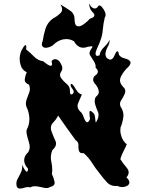

<svg xmlns="http://www.w3.org/2000/svg" viewBox="-20 -1041 828 1082"><path d="M73.2 3.9Q72.3 -1 72.3 -5.4Q72.3 -21 80.1 -34.7Q90.8 -52.7 98.6 -70.8Q103.5 -81.1 104.5 -91.3Q106.4 -101.6 103.5 -113.3Q107.4 -105.5 116.2 -89.8Q125 -73.7 131.8 -73.2Q133.8 -72.8 135.7 -77.1Q137.7 -81.1 137.7 -91.3Q116.2 -112.8 116.2 -138.7Q116.2 -162.6 138.7 -183.1Q147.5 -197.8 147.5 -213.4Q147.5 -219.2 146.5 -225.1Q141.6 -246.1 134.8 -267.1Q131.8 -278.3 129.9 -289.6Q127.9 -300.3 130.9 -311Q145.5 -337.4 145.5 -368.2Q145.5 -371.6 145.5 -375Q143.6 -410.2 128.9 -439.5Q125 -450.7 126 -461.4Q127 -472.2 130.9 -482.9Q137.7 -502.4 145.5 -522Q148.4 -530.8 148.4 -540Q148.4 -551.8 143.6 -564Q119.1 -573.7 119.1 -591.3Q119.1 -593.3 120.1 -595.2Q122.1 -615.7 130.9 -633.3Q101.6 -648.4 94.7 -680.2Q90.8 -695.3 90.8 -710Q90.8 -726.6 95.7 -742.2Q98.6 -753.9 109.4 -771Q119.1 -788.1 125 -786.6Q127 -786.1 127.9 -780.8Q128.9 -775.4 127 -762.7Q149.4 -745.6 170.9 -723.1Q192.4 -700.2 224.6 -695.3Q233.4 -687 249 -676.8Q263.7 -667 270.5 -671.9Q273.4 -673.8 273.4 -679.7Q273.4 -685.5 270.5 -695.8Q274.4 -701.7 279.3 -704.6Q284.2 -707.5 289.1 -707.5Q290 -707.5 291 -707.5Q309.6 -707.5 323.2 -682.1Q331.1 -668 331.1 -656.2Q331.1 -645.5 324.2 -636.7Q317.4 -625.5 318.4 -616.2Q319.3 -606.9 326.2 -598.6Q337.9 -583 356.4 -567.4Q374 -553.2 374 -532.7Q374 -530.3 374 -525.9Q374 -508.8 381.8 -508.8Q384.8 -508.8 387.7 -510.7Q395.5 -515.6 395.5 -523.4Q395.5 -530.3 388.7 -539.6Q375 -556.6 378.9 -565.9Q382.8 -575.2 398.4 -552.7Q406.2 -538.6 417 -524.4Q428.7 -510.7 441.4 -508.8Q431.6 -486.3 420.9 -460.9Q417 -452.1 417 -444.3Q417 -428.2 430.7 -413.6Q442.4 -406.2 451.2 -382.3Q459 -357.9 468.8 -352.5Q472.7 -350.6 477.5 -354.5Q482.4 -357.9 487.3 -370.1Q486.3 -380.4 484.4 -396.5Q482.4 -413.1 487.3 -415.5Q489.3 -417 494.1 -414.1Q499 -411.6 505.9 -403.8Q510.7 -400.9 512.7 -394.5Q514.6 -388.2 515.6 -381.3Q517.6 -364.3 518.6 -354Q519.5 -343.8 531.2 -372.1Q535.2 -382.3 535.2 -392.6Q536.1 -402.3 531.2 -412.1Q522.5 -432.1 516.6 -451.7Q513.7 -462.4 513.7 -473.1Q513.7 -483.9 519.5 -494.6Q531.2 -503.9 535.2 -512.7Q538.1 -521.5 536.1 -530.3Q532.2 -550.3 514.6 -569.8Q504.9 -581.1 504.9 -592.8Q504.9 -602.1 511.7 -611.8Q529.3 -623 531.2 -634.3Q534.2 -645.5 518.6 -659.7Q520.5 -670.9 516.6 -679.7Q513.7 -689 507.8 -697.8Q498 -713.4 488.3 -728.5Q484.4 -734.4 484.4 -740.7Q484.4 -751.5 494.1 -765.1Q506.8 -781.2 496.1 -780.3Q486.3 -779.3 474.6 -777.3Q460.9 -772 448.2 -772Q437.5 -772 428.7 -776.4Q409.2 -785.2 397.5 -808.1Q377 -820.8 353.5 -820.8Q345.7 -820.8 336.9 -819.3Q304.7 -812.5 282.2 -789.6Q268.6 -776.9 248 -772.9Q228.5 -768.6 219.7 -779.3Q215.8 -783.7 215.8 -791.5Q215.8 -799.3 220.7 -810.5Q225.6 -844.7 236.3 -878.9Q247.1 -913.1 276.4 -935.5Q302.7 -949.2 320.3 -966.8Q330.1 -976.1 330.1 -988.3Q330.1 -1000 321.3 -1015.6Q349.6 -998.5 376 -980.5Q400.4 -963.4 400.4 -931.2Q400.4 -928.2 400.4 -925.3Q401.4 -910.6 405.3 -902.8Q409.2 -895.5 416 -893.6Q418.9 -892.6 422.9 -892.6Q435.5 -892.6 453.1 -905.3Q475.6 -921.9 486.3 -935.5Q501 -939.9 505.9 -944.3Q511.7 -948.7 511.7 -953.6Q512.7 -962.4 501 -973.6Q489.3 -984.9 485.4 -1001Q480.5 -1020 482.4 -1020.5Q483.4 -1020.5 486.3 -1013.7Q496.1 -995.6 512.7 -993.2Q517.6 -992.7 523.4 -995.6Q529.3 -999 535.2 -1008.3Q538.1 -1010.3 541 -1010.3Q549.8 -1010.3 564.5 -987.3Q575.2 -969.7 575.2 -957Q575.2 -948.2 570.3 -941.4Q562.5 -909.7 559.6 -876.5Q557.6 -843.8 545.9 -813Q542 -800.3 528.3 -771Q518.6 -750.5 518.6 -738.8Q518.6 -733.9 520.5 -730.5Q522.5 -726.6 527.3 -726.1Q532.2 -725.6 541 -729.5Q544.9 -754.9 566.4 -775.4Q588.9 -796.4 597.7 -816.9Q597.7 -814.9 597.7 -813Q597.7 -796.9 586.9 -777.3Q575.2 -755.4 574.2 -736.3Q574.2 -726.6 579.1 -718.3Q584 -710 599.6 -705.1H600.6Q615.2 -705.1 624 -726.1Q632.8 -747.6 639.6 -752Q642.6 -753.4 645.5 -749.5Q648.4 -745.6 650.4 -732.9Q658.2 -718.3 682.6 -711.9Q707 -706.1 713.9 -694.3Q715.8 -690.9 715.8 -687Q715.8 -684.6 714.8 -682.1Q712.9 -674.8 704.1 -664.6Q680.7 -645 663.1 -612.8Q656.2 -600.6 656.2 -588.9Q656.2 -570.3 672.9 -552.7Q683.6 -543 685.5 -533.2Q687.5 -523.9 683.6 -514.2Q676.8 -496.6 664.1 -477.5Q656.2 -466.8 656.2 -455.1Q656.2 -446.8 660.2 -438.5Q675.8 -416 675.8 -390.1Q675.8 -385.3 674.8 -380.4Q670.9 -349.6 659.2 -322.3Q658.2 -314.5 658.2 -306.6Q658.2 -288.1 665 -270Q673.8 -244.6 694.3 -227.5Q685.5 -207 674.8 -186.5Q664.1 -166 658.2 -144Q672.9 -120.6 695.3 -94.2Q705.1 -82 705.1 -69.8Q705.1 -55.7 692.4 -41Q703.1 -32.2 706.1 -24.4Q710 -16.6 709 -9.8Q706.1 5.4 683.6 11.2Q675.8 13.2 668 13.2Q654.3 13.2 641.6 6.8Q636.7 7.3 630.9 7.3Q602.5 7.3 583 -13.2Q560.5 -38.1 542 -63Q518.6 -91.3 499 -122.6Q479.5 -153.8 452.1 -177.7Q438.5 -176.8 432.6 -180.7Q426.8 -184.6 424.8 -191.4Q421.9 -201.2 421.9 -213.4Q421.9 -217.8 421.9 -222.7Q421.9 -224.1 421.9 -225.6Q421.9 -241.2 406.2 -251Q380.9 -285.2 356.4 -319.8Q332 -354.5 307.6 -389.6Q296.9 -367.7 278.3 -349.1Q266.6 -336.4 266.6 -319.8Q266.6 -311.5 269.5 -302.7Q279.3 -275.4 292 -248Q295.9 -239.7 295.9 -231.9Q295.9 -213.4 275.4 -195.3Q266.6 -174.3 266.6 -152.3Q266.6 -140.1 269.5 -127.9Q274.4 -106 274.4 -84.5Q274.4 -72.3 272.5 -60.5Q282.2 -41 287.1 -17.6Q288.1 -14.2 288.1 -11.2Q288.1 6.8 262.7 12.7Q252.9 19 241.2 19Q235.4 19 229.5 17.6Q210.9 12.7 191.4 9.8Q181.6 7.8 170.9 8.8Q160.2 9.3 150.4 15.1Q144.5 13.2 137.7 13.2Q128.9 13.2 118.2 16.6Q104.5 21.5 93.8 21.5Q90.8 21.5 86.9 21Q82 20 78.1 16.1Q74.2 12.2 73.2 3.9Z"/></svg>

Font: Brazier Flame
Style: Regular
Weight: 400
Designer: Walter E Stewart
Version: 0.1